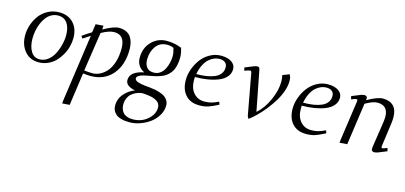

<svg xmlns="http://www.w3.org/2000/svg" viewBox="-66 -898 3459 1641"><g transform="rotate(15 1663.5 -77.5)"><path d="M65.9 -187Q65.9 -233.9 81.5 -280.3Q97.2 -326.7 125.7 -365.2Q154.3 -403.8 199.7 -428Q245.1 -452.1 298.8 -452.1Q378.4 -452.1 424.8 -402.3Q471.2 -352.5 471.2 -270Q471.2 -233.4 461.2 -194.8Q451.2 -156.2 430.9 -120.1Q410.6 -84 383.1 -55.7Q355.5 -27.3 316.9 -10.3Q278.3 6.8 234.9 6.8Q158.2 6.8 112.1 -48.3Q65.9 -103.5 65.9 -187ZM133.8 -176.8Q133.8 -109.4 159.9 -64.7Q186 -20 237.8 -20Q276.9 -20 309.8 -45.2Q342.8 -70.3 362.8 -109.6Q382.8 -148.9 393.8 -193.1Q404.8 -237.3 404.8 -278.8Q404.8 -344.2 377.4 -383.5Q350.1 -422.9 295.9 -422.9Q264.6 -422.9 237.5 -407.7Q210.4 -392.6 191.7 -367.7Q172.9 -342.8 159.7 -310.8Q146.5 -278.8 140.1 -244.6Q133.8 -210.4 133.8 -176.8Z M522.9 293.9 524.9 267.1 609.9 -328.1Q571.3 -303.7 546.9 -286.1L531.7 -306.2Q564.5 -330.6 612.8 -359.9L623.5 -434.1L691.9 -439L689.9 -411.1L689 -404.8Q780.3 -456.1 825.7 -456.1Q862.8 -456.1 889.6 -443.6Q916.5 -431.2 931.4 -408.9Q946.3 -386.7 953.1 -359.6Q960 -332.5 960 -298.8Q960 -162.6 888.9 -78.9Q817.9 4.9 692.9 4.9Q668.9 4.9 628.9 0L587.9 289.1ZM631.8 -26.9Q674.8 -22 703.6 -22Q739.7 -22 773.2 -39.3Q806.6 -56.6 833.3 -88.9Q859.9 -121.1 875.7 -173.1Q891.6 -225.1 891.6 -289.1Q891.6 -410.2 796.9 -410.2Q750 -410.2 683.6 -372.1Z M964.4 193.8Q964.4 133.3 1004.6 87.9Q1044.9 42.5 1095.2 25.9Q1009.3 8.3 1009.3 -43.9Q1009.3 -119.6 1131.3 -144Q1061.5 -178.7 1061.5 -256.8Q1061.5 -341.8 1115.7 -397.9Q1169.9 -454.1 1250.5 -454.1Q1320.3 -454.1 1381.3 -428.2Q1395.5 -381.3 1395.5 -348.1Q1395.5 -313.5 1389.9 -285.2Q1384.3 -256.8 1375 -236.3Q1365.7 -215.8 1350.6 -199.5Q1335.4 -183.1 1320.3 -172.4Q1305.2 -161.6 1283.9 -153.3Q1262.7 -145 1244.6 -140.1Q1226.6 -135.3 1202.6 -130.9Q1197.3 -129.9 1180.2 -126.7Q1163.1 -123.5 1154.8 -121.8Q1146.5 -120.1 1131.6 -116.7Q1116.7 -113.3 1108.9 -109.6Q1101.1 -106 1092 -101.1Q1083 -96.2 1079.1 -89.8Q1075.2 -83.5 1075.2 -76.2Q1075.2 -66.9 1083.3 -59.8Q1091.3 -52.7 1103 -48.6Q1114.7 -44.4 1132.1 -41.3Q1149.4 -38.1 1163.8 -36.4Q1178.2 -34.7 1196.3 -33.2Q1198.7 -33.2 1200.2 -33Q1201.7 -32.7 1203.9 -32.5Q1206.1 -32.2 1207.5 -32.2Q1236.3 -28.8 1258.1 -24.9Q1279.8 -21 1305.4 -12.2Q1331.1 -3.4 1347.4 8.1Q1363.8 19.5 1375 38.6Q1386.2 57.6 1386.2 82Q1386.2 126.5 1362.3 167.5Q1338.4 208.5 1300.3 237.3Q1262.2 266.1 1214.4 283.4Q1166.5 300.8 1119.6 300.8Q1075.2 300.8 1043.5 291.5Q1011.7 282.2 995.1 266.1Q978.5 250 971.4 232.2Q964.4 214.4 964.4 193.8ZM1029.3 167Q1029.3 187 1034.9 204.6Q1040.5 222.2 1052.7 237.1Q1064.9 252 1086.9 260.5Q1108.9 269 1138.2 269Q1215.8 269 1269.5 222.7Q1323.2 176.3 1323.2 117.2Q1323.2 99.6 1315.9 85.7Q1308.6 71.8 1294.7 63Q1280.8 54.2 1266.4 48.3Q1252 42.5 1231.9 39.3Q1211.9 36.1 1198.5 34.7Q1185.1 33.2 1167.5 32.2Q1155.8 32.2 1139.9 35.6Q1124 39.1 1104 48.6Q1084 58.1 1067.9 72.3Q1051.8 86.4 1040.5 111.3Q1029.3 136.2 1029.3 167ZM1126.5 -256.8Q1126.5 -215.8 1146 -189.5Q1165.5 -163.1 1209.5 -163.1Q1236.8 -163.1 1258.5 -176.3Q1280.3 -189.5 1293.5 -209.2Q1306.6 -229 1315.2 -253.9Q1323.7 -278.8 1327.1 -300.8Q1330.6 -322.8 1330.6 -341.8Q1330.6 -370.6 1318.4 -411.1Q1292 -422.9 1262.2 -422.9Q1197.3 -422.9 1161.9 -374.3Q1126.5 -325.7 1126.5 -256.8Z M1491.2 -172.9Q1491.2 -222.2 1509 -271.7Q1526.9 -321.3 1557.6 -361.6Q1588.4 -401.9 1634 -427Q1679.7 -452.1 1730.5 -452.1Q1789.6 -452.1 1824 -428.5Q1858.4 -404.8 1858.4 -367.2Q1858.4 -328.1 1833 -298.3Q1807.6 -268.6 1764.2 -251.5Q1720.7 -234.4 1669.4 -226.1Q1618.2 -217.8 1560.1 -217.8Q1559.1 -205.6 1559.1 -191.9Q1559.1 -120.1 1595.5 -78.1Q1631.8 -36.1 1691.4 -36.1Q1726.1 -36.1 1753.9 -43.9Q1781.7 -51.8 1815.4 -67.9L1824.2 -43.9Q1770 -15.6 1736.3 -4.4Q1702.6 6.8 1657.2 6.8Q1579.1 6.8 1535.2 -41.7Q1491.2 -90.3 1491.2 -172.9ZM1564.5 -245.1Q1614.3 -245.1 1654.5 -251.5Q1694.8 -257.8 1726.3 -271.5Q1757.8 -285.2 1775.1 -308.6Q1792.5 -332 1792.5 -363.8Q1792.5 -393.1 1773.7 -407.5Q1754.9 -421.9 1725.1 -421.9Q1701.2 -421.9 1677.7 -412.4Q1654.3 -402.8 1631.6 -383.1Q1608.9 -363.3 1591.1 -327.6Q1573.2 -292 1564.5 -245.1Z M1946.8 -405.8Q2001.5 -428.7 2021.7 -436.3Q2042 -443.8 2052.7 -443.8Q2065.9 -443.8 2070.8 -435.5Q2075.7 -427.2 2078.1 -410.2L2145 -65.9Q2205.1 -117.7 2244.4 -206.1Q2283.7 -294.4 2283.7 -369.1Q2283.7 -402.8 2276.9 -426.8L2336.9 -450.2L2346.7 -426.8Q2350.1 -410.2 2350.1 -391.1Q2350.1 -350.6 2333.5 -303Q2316.9 -255.4 2290 -211.4Q2263.2 -167.5 2229.5 -124.8Q2195.8 -82 2161.4 -48.1Q2127 -14.2 2094.7 9.8L2083 -12.2L2017.1 -372.1Q2015.1 -385.3 2011.7 -389.2Q2008.3 -393.1 2002 -393.1Q1989.7 -393.1 1954.1 -378.9Z M2436.5 -172.9Q2436.5 -222.2 2454.3 -271.7Q2472.2 -321.3 2502.9 -361.6Q2533.7 -401.9 2579.3 -427Q2625 -452.1 2675.8 -452.1Q2734.9 -452.1 2769.3 -428.5Q2803.7 -404.8 2803.7 -367.2Q2803.7 -328.1 2778.3 -298.3Q2752.9 -268.6 2709.5 -251.5Q2666 -234.4 2614.7 -226.1Q2563.5 -217.8 2505.4 -217.8Q2504.4 -205.6 2504.4 -191.9Q2504.4 -120.1 2540.8 -78.1Q2577.1 -36.1 2636.7 -36.1Q2671.4 -36.1 2699.2 -43.9Q2727.1 -51.8 2760.7 -67.9L2769.5 -43.9Q2715.3 -15.6 2681.6 -4.4Q2647.9 6.8 2602.5 6.8Q2524.4 6.8 2480.5 -41.7Q2436.5 -90.3 2436.5 -172.9ZM2509.8 -245.1Q2559.6 -245.1 2599.9 -251.5Q2640.1 -257.8 2671.6 -271.5Q2703.1 -285.2 2720.5 -308.6Q2737.8 -332 2737.8 -363.8Q2737.8 -393.1 2719 -407.5Q2700.2 -421.9 2670.4 -421.9Q2646.5 -421.9 2623 -412.4Q2599.6 -402.8 2576.9 -383.1Q2554.2 -363.3 2536.4 -327.6Q2518.6 -292 2509.8 -245.1Z M2892.1 -405.8Q2946.8 -429.2 2967.3 -436.5Q2987.8 -443.8 3000 -443.8Q3025.4 -443.8 3025.4 -421.9Q3025.4 -416 3024.4 -411.1L3023.4 -404.8Q3113.8 -456.1 3161.1 -456.1Q3223.6 -456.1 3255.9 -422.1Q3288.1 -388.2 3288.1 -323.2Q3288.1 -298.8 3285.2 -274.9L3256.3 -64.9Q3253.4 -43.9 3263.2 -43.9Q3272.5 -43.9 3307.1 -58.1L3314 -30.8Q3259.8 -7.8 3239.5 -0.5Q3219.2 6.8 3207 6.8Q3180.2 6.8 3180.2 -18.1Q3180.2 -21.5 3182.1 -35.2L3217.3 -270Q3220.2 -291.5 3220.2 -308.1Q3220.2 -410.2 3125 -410.2Q3085.9 -410.2 3019 -372.1L2966.3 0L2899.4 4.9L2901.4 -19L2952.1 -372.1Q2955.1 -393.1 2945.3 -393.1Q2934.1 -393.1 2898.4 -378.9Z"/></g></svg>

Font: Dehuti
Style: Italic
Weight: 400
Version: Version 1.2